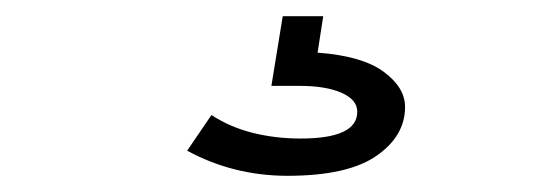

<svg xmlns="http://www.w3.org/2000/svg" viewBox="-20 -20 665 237"><path d="M335 197Q268 197 211 166L241 122Q264 137 292 144Q320 151 351 151Q421 151 421 118Q421 103 401.5 94.5Q382 86 350 86H315L329 0H379L372 45Q427 49 453.5 68.5Q480 88 480 112Q480 148 444.5 172.5Q409 197 335 197Z"/></svg>

Font: Inconsolata Expanded Thin
Style: Regular
Weight: 100
Width: 7
Monospace: yes
Designer: Raph Levien, Cyreal, Brenton Simpson
Foundry: Raph Levien, Cyreal, Google
Version: Version 3.100; ttfautohint (v1.8.4.7-5d5b)